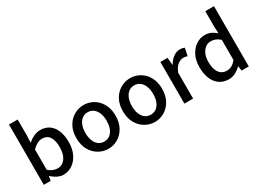

<svg xmlns="http://www.w3.org/2000/svg" viewBox="-37 -1491 2957 2198"><g transform="rotate(-30 1441.5 -391.5)"><path d="M343 14Q306 14 266 -5Q226 -24 192 -57H188L178 0H87V-797H202V-586L198 -492Q234 -524 276.5 -544Q319 -564 362 -564Q432 -564 480.5 -529.5Q529 -495 554.5 -432Q580 -369 580 -284Q580 -190 546.5 -123Q513 -56 459 -21Q405 14 343 14ZM321 -83Q361 -83 392.5 -106Q424 -129 442.5 -173.5Q461 -218 461 -282Q461 -340 447.5 -381.5Q434 -423 406 -445.5Q378 -468 332 -468Q300 -468 268 -451.5Q236 -435 202 -401V-132Q233 -105 264.5 -94Q296 -83 321 -83Z M937 14Q869 14 809.5 -20.5Q750 -55 713.5 -119.5Q677 -184 677 -275Q677 -367 713.5 -431.5Q750 -496 809.5 -530Q869 -564 937 -564Q987 -564 1034 -544.5Q1081 -525 1117 -488Q1153 -451 1174 -397.5Q1195 -344 1195 -275Q1195 -184 1158.5 -119.5Q1122 -55 1063.5 -20.5Q1005 14 937 14ZM937 -82Q980 -82 1011.5 -106Q1043 -130 1060 -173.5Q1077 -217 1077 -275Q1077 -333 1060 -376.5Q1043 -420 1011.5 -444.5Q980 -469 937 -469Q893 -469 861.5 -444.5Q830 -420 813 -376.5Q796 -333 796 -275Q796 -217 813 -173.5Q830 -130 861.5 -106Q893 -82 937 -82Z M1552 14Q1484 14 1424.5 -20.5Q1365 -55 1328.5 -119.5Q1292 -184 1292 -275Q1292 -367 1328.5 -431.5Q1365 -496 1424.5 -530Q1484 -564 1552 -564Q1602 -564 1649 -544.5Q1696 -525 1732 -488Q1768 -451 1789 -397.5Q1810 -344 1810 -275Q1810 -184 1773.5 -119.5Q1737 -55 1678.5 -20.5Q1620 14 1552 14ZM1552 -82Q1595 -82 1626.5 -106Q1658 -130 1675 -173.5Q1692 -217 1692 -275Q1692 -333 1675 -376.5Q1658 -420 1626.5 -444.5Q1595 -469 1552 -469Q1508 -469 1476.5 -444.5Q1445 -420 1428 -376.5Q1411 -333 1411 -275Q1411 -217 1428 -173.5Q1445 -130 1476.5 -106Q1508 -82 1552 -82Z M1946 0V-551H2040L2050 -452H2052Q2082 -505 2123 -534.5Q2164 -564 2209 -564Q2229 -564 2243 -561Q2257 -558 2270 -553L2250 -452Q2235 -457 2223 -459Q2211 -461 2194 -461Q2161 -461 2124 -434.5Q2087 -408 2061 -342V0Z M2529 14Q2461 14 2410 -20Q2359 -54 2331 -119Q2303 -184 2303 -275Q2303 -364 2336.5 -429Q2370 -494 2423.5 -529Q2477 -564 2538 -564Q2586 -564 2619.5 -547.5Q2653 -531 2686 -502L2682 -593V-797H2797V0H2703L2693 -62H2690Q2659 -30 2618 -8Q2577 14 2529 14ZM2557 -83Q2592 -83 2622 -99Q2652 -115 2682 -150V-418Q2652 -445 2622 -456.5Q2592 -468 2561 -468Q2523 -468 2491.5 -444.5Q2460 -421 2441 -378.5Q2422 -336 2422 -276Q2422 -214 2438 -170.5Q2454 -127 2484.5 -105Q2515 -83 2557 -83Z"/></g></svg>

Font: Noto Sans JP Thin Medium
Style: Regular
Weight: 500
Version: Version 2.004-H2;hotconv 1.0.118;makeotfexe 2.5.65603